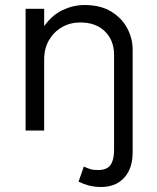

<svg xmlns="http://www.w3.org/2000/svg" viewBox="-20 -520 626 765"><path d="M383 225Q355.5 225 332.8 218.8Q310 212.5 293 203.5L314 143.5Q326.5 149.5 338.8 153.5Q351 157.5 370.5 157.5Q406.5 157.5 420.5 137Q434.5 116.5 434.5 77V-301.5Q434.5 -359 398.2 -394.8Q362 -430.5 300 -430.5Q259.5 -430.5 227 -411.8Q194.5 -393 175.2 -360Q156 -327 156 -283V0H82V-485H156V-416Q188 -460.5 230.2 -480.2Q272.5 -500 316.5 -500Q381 -500 423.8 -473.5Q466.5 -447 487.5 -406.5Q508.5 -366 508.5 -324V87Q508.5 151.5 474.8 188.2Q441 225 383 225Z"/></svg>

Font: Geologica ExtraLight
Style: Regular
Weight: 200
Designer: Sindre Bremnes, Frode Helland
Foundry: Monokrom Skriftforlag AS
Version: Version 1.010; ttfautohint (v1.8.4.7-5d5b);gftools[0.9.28]